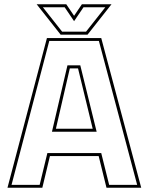

<svg xmlns="http://www.w3.org/2000/svg" viewBox="-20 -878 696 898"><path d="M15 0 199.5 -700H453.5L640.5 0H478L441.5 -148H213.5L178 0ZM34 -13.5H165.5L201.5 -162H453.5L490.5 -13.5H621.5L442.5 -686.5H210.5ZM223 -262 295.5 -572.5H355.5L432 -262ZM241.5 -276H413.5L345 -558H306.5ZM263.5 -716 151.5 -858H290L326.5 -804L363 -858H501.5L389.5 -716ZM270.5 -730H382.5L472.5 -844H370.5L326.5 -779L282.5 -844H180.5Z"/></svg>

Font: Tourney Thin Thin
Style: Regular
Weight: 250
Version: Version 1.015